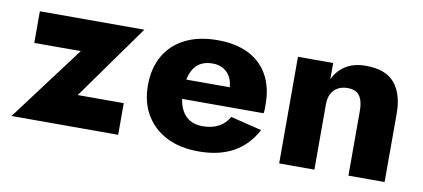

<svg xmlns="http://www.w3.org/2000/svg" viewBox="-51 -626 1737 789"><g transform="rotate(10 817.5 -231.0)"><path d="M257 -320 23 -8H468V-140H276L499 -452H63V-320Z M805 2Q890 2 949.5 -31Q1009 -64 1043 -129L913 -161Q897 -132 869 -117.5Q841 -103 803 -103Q769 -103 746 -118Q723 -133 711 -162Q699 -191 699 -232Q700 -276 711.5 -305.5Q723 -335 745 -349.5Q767 -364 800 -364Q826 -364 845.5 -352.5Q865 -341 875.5 -320Q886 -299 886 -269Q886 -263 882.5 -252.5Q879 -242 874 -236L909 -280H634V-199H1041Q1043 -206 1043 -216Q1043 -226 1043 -237Q1043 -308 1014.5 -358.5Q986 -409 933 -435.5Q880 -462 803 -462Q726 -462 669.5 -434Q613 -406 583 -353.5Q553 -301 553 -230Q553 -159 584 -107Q615 -55 671 -26.5Q727 2 805 2Z M1429 -278V-7H1580V-294Q1580 -374 1542.5 -419Q1505 -464 1422 -464Q1372 -464 1338.5 -443Q1305 -422 1287 -385V-452H1140V-7H1287V-278Q1287 -305 1296 -323Q1305 -341 1322.5 -351Q1340 -361 1364 -361Q1399 -361 1414 -339.5Q1429 -318 1429 -278Z"/></g></svg>

Font: SpinnyJost
Style: Bold
Weight: 700
Version: Version 3.710